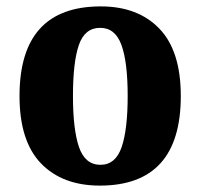

<svg xmlns="http://www.w3.org/2000/svg" viewBox="-20 -570 626 600"><path d="M292 10Q545 10 545 -270Q545 -411 478 -480.5Q411 -550 295 -550Q41 -550 41 -270Q41 -129 108 -59.5Q175 10 292 10ZM294 -55Q246 -55 227 -110Q208 -165 208 -270Q208 -376 226.5 -429.5Q245 -483 293 -483Q340 -483 359.5 -429.5Q379 -376 379 -270Q379 -165 360 -110Q341 -55 294 -55Z"/></svg>

Font: Noto Serif Georgian SemiCondensed Extra
Style: Regular
Weight: 800
Width: 4
Designer: Monotype Design Team
Foundry: Monotype Imaging Inc.
Version: Version 1.901